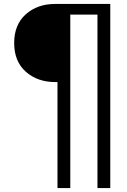

<svg xmlns="http://www.w3.org/2000/svg" viewBox="-20 -720 632 959"><path d="M331.1 219.2H267.1V-310.1H255.9Q167.5 -310.1 109.1 -361.6Q50.8 -413.1 50.8 -504.9Q50.8 -596.7 108.6 -648.4Q166.5 -700.2 253.9 -700.2H530.8V219.2H466.8V-647H331.1Z"/></svg>

Font: LT Hoop Light
Style: Regular
Weight: 300
Designer: Daniel Lyons
Foundry: LyonsType
Version: Version 1.000